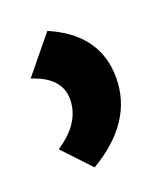

<svg xmlns="http://www.w3.org/2000/svg" viewBox="-70 -208 322 387"><g transform="rotate(-20 91.0 -14.5)"><path d="M74.2 -160.2Q172.4 -118.2 172.4 -24.4Q172.4 70.3 69.8 130.9L14.2 71.8Q70.3 35.2 70.3 -15.6Q70.3 -62 9.8 -81.5Z"/></g></svg>

Font: Klaudia
Style: Bold
Weight: 700
Designer: Wojciech Kalinowski "wmk69" (wmk69@o2.pl)
Foundry: Wojciech Kalinowski "wmk69" (wmk69@o2.pl)
Version: Version 3.1.0; 2021-05-10